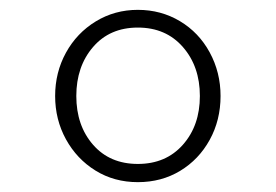

<svg xmlns="http://www.w3.org/2000/svg" viewBox="-20 -724 561 390"><path d="M92 -529Q92 -577 114 -617Q136 -657 174.5 -680.5Q213 -704 260 -704Q307 -704 345.5 -681Q384 -658 406 -617.5Q428 -577 428 -529Q428 -480 406 -440Q384 -400 346 -377Q308 -354 260 -354Q212 -354 174 -377.5Q136 -401 114 -441Q92 -481 92 -529ZM386 -529Q386 -589 351.5 -628.5Q317 -668 260 -668Q203 -668 169 -628.5Q135 -589 135 -529Q135 -469 169 -430Q203 -391 260 -391Q317 -391 351.5 -430Q386 -469 386 -529Z"/></svg>

Font: Hanken Grotesk Light
Style: Regular
Weight: 300
Designer: Alfredo Marco Pradil
Foundry: Hanken Design Co.
Version: Version 3.014